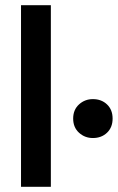

<svg xmlns="http://www.w3.org/2000/svg" viewBox="-20 -720 456 740"><path d="M61 0V-700H176V0ZM262 -263Q262 -297 284.5 -317.5Q307 -338 338 -338Q371 -338 392.5 -317.5Q414 -297 414 -263Q414 -229 392.5 -208.5Q371 -188 338 -188Q307 -188 284.5 -208.5Q262 -229 262 -263Z"/></svg>

Font: Space Grotesk Frontify SemiBold
Style: Regular
Weight: 600
Designer: Florian Karsten
Version: Version 2.000